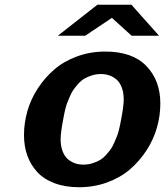

<svg xmlns="http://www.w3.org/2000/svg" viewBox="-20 -763 689 801"><path d="M643.6 -613.8H529.3L446.8 -688.5L335.4 -613.8H221.2L386.2 -743.2H528.3ZM232.9 -182.1Q232.9 -152.8 241.5 -131.1Q250 -109.4 264.4 -97.9Q278.8 -86.4 294.4 -81.3Q310.1 -76.2 327.6 -76.2Q347.7 -76.2 365.5 -81.8Q383.3 -87.4 396.5 -95Q409.7 -102.5 421.9 -116.2Q434.1 -129.9 441.9 -140.6Q449.7 -151.4 457.3 -169.2Q464.8 -187 468.5 -196Q472.2 -205.1 476.6 -222.9Q481 -240.7 481.4 -244.1Q481.9 -247.6 484.4 -260.3Q484.9 -262.2 485.1 -263.2Q485.4 -264.2 485.4 -265.1Q496.1 -320.8 496.1 -348.1Q496.1 -377.4 487.5 -399.2Q479 -420.9 464.6 -432.4Q450.2 -443.8 434.6 -449Q418.9 -454.1 401.4 -454.1Q381.3 -454.1 363.5 -448.5Q345.7 -442.9 332.5 -435.3Q319.3 -427.7 307.1 -414.1Q294.9 -400.4 287.1 -389.6Q279.3 -378.9 271.7 -361.1Q264.2 -343.3 260.5 -334.2Q256.8 -325.2 252.4 -307.4Q248 -289.6 247.6 -286.1Q247.1 -282.7 244.6 -270Q244.1 -268.1 243.9 -267.1Q243.7 -266.1 243.7 -265.1Q232.9 -209.5 232.9 -182.1ZM80.1 -199.2Q80.1 -249.5 94.2 -299.3Q108.4 -349.1 137.5 -393.8Q166.5 -438.5 206.3 -472.9Q246.1 -507.3 301.3 -527.6Q356.4 -547.9 419.4 -547.9Q532.7 -547.9 590.8 -487.5Q648.9 -427.2 648.9 -331.1Q648.9 -280.8 634.8 -231Q620.6 -181.2 591.6 -136.2Q562.5 -91.3 522.7 -56.9Q482.9 -22.5 427.7 -2.2Q372.6 18.1 309.6 18.1Q252 18.1 207.3 1.2Q162.6 -15.6 135.3 -45.4Q107.9 -75.2 94 -114Q80.1 -152.8 80.1 -199.2Z"/></svg>

Font: Aurulent Sans
Style: BoldItalic
Weight: 700
Italic angle: -11°
Version: Version 2007.05.04